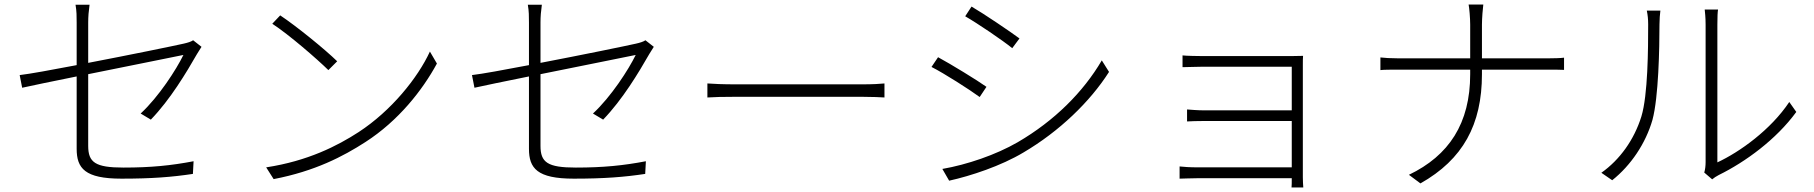

<svg xmlns="http://www.w3.org/2000/svg" viewBox="-20 -784 8020 849"><path d="M647 -255C733 -344 804 -463 851 -545C857 -555 865 -568 871 -577L834 -606C826 -600 810 -595 792 -591C753 -582 553 -541 370 -506V-684C370 -711 372 -734 376 -763H314C319 -734 319 -712 319 -684V-496C209 -475 111 -457 67 -452L78 -396C117 -405 211 -424 319 -446V-126C319 -40 355 6 517 6C652 6 740 -1 833 -15L836 -71C736 -52 648 -43 526 -43C401 -43 370 -66 370 -139V-456C566 -496 784 -539 791 -541C760 -477 682 -356 602 -282Z M1219 -716 1184 -679C1259 -630 1382 -523 1432 -474L1471 -513C1418 -565 1290 -669 1219 -716ZM1157 -44 1190 8C1372 -27 1497 -92 1596 -156C1742 -250 1848 -385 1912 -503L1881 -556C1827 -439 1710 -294 1566 -200C1472 -139 1341 -72 1157 -44Z M2647 -255C2733 -344 2804 -463 2851 -545C2857 -555 2865 -568 2871 -577L2834 -606C2826 -600 2810 -595 2792 -591C2753 -582 2553 -541 2370 -506V-684C2370 -711 2372 -734 2376 -763H2314C2319 -734 2319 -712 2319 -684V-496C2209 -475 2111 -457 2067 -452L2078 -396C2117 -405 2211 -424 2319 -446V-126C2319 -40 2355 6 2517 6C2652 6 2740 -1 2833 -15L2836 -71C2736 -52 2648 -43 2526 -43C2401 -43 2370 -66 2370 -139V-456C2566 -496 2784 -539 2791 -541C2760 -477 2682 -356 2602 -282Z M3108 -353C3135 -355 3180 -356 3235 -356H3790C3836 -356 3873 -354 3891 -353V-415C3871 -413 3841 -411 3789 -411H3235C3176 -411 3134 -413 3108 -415Z M4276 -755 4248 -712C4302 -681 4413 -606 4456 -571L4488 -614C4449 -643 4331 -723 4276 -755ZM4147 -37 4177 15C4272 -6 4406 -50 4506 -110C4664 -203 4800 -334 4884 -466L4852 -517C4770 -377 4643 -250 4480 -155C4383 -99 4256 -56 4147 -37ZM4128 -531 4099 -488C4156 -459 4267 -388 4312 -355L4342 -400C4303 -428 4182 -502 4128 -531Z M5743 45C5742 32 5741 16 5741 0V-497C5741 -514 5741 -528 5742 -537C5730 -537 5712 -536 5689 -536H5299C5278 -536 5224 -537 5209 -539V-487C5223 -487 5278 -489 5299 -489H5692V-296H5306C5274 -296 5244 -299 5229 -300V-247C5246 -248 5274 -249 5307 -249H5692V-44H5276C5242 -44 5213 -46 5196 -48V6C5213 6 5244 4 5277 4H5692C5692 23 5692 37 5691 45Z M6533 -526V-675C6533 -703 6537 -750 6539 -764H6474C6477 -750 6481 -704 6481 -675V-526H6165C6132 -526 6098 -528 6084 -530V-474C6098 -476 6132 -476 6167 -476H6481V-456C6481 -238 6387 -96 6210 -11L6261 27C6449 -79 6533 -233 6533 -456V-476H6822C6848 -476 6884 -476 6896 -475V-529C6884 -527 6849 -526 6823 -526Z M7109 13C7192 -53 7257 -150 7287 -254C7314 -354 7318 -570 7318 -676C7318 -699 7320 -721 7322 -737H7262C7266 -718 7268 -699 7268 -676C7268 -569 7267 -364 7238 -269C7206 -166 7143 -78 7061 -20ZM7551 9C7560 2 7568 -4 7580 -10C7698 -68 7834 -167 7923 -289L7892 -333C7810 -210 7673 -112 7574 -66V-675C7574 -709 7575 -731 7577 -742H7518C7519 -731 7522 -709 7522 -675V-67C7522 -51 7520 -34 7516 -21Z"/></svg>

Font: Noto Sans JP Light
Style: Regular
Weight: 300
Designer: Ryoko NISHIZUKA (kana & ideographs); Paul D. Hunt (Latin, Greek & Cyrillic); Wenlong ZHANG (bopomofo); Sandoll Communica
Foundry: Adobe Systems Incorporated
Version: Version 1.004;PS 1.004;hotconv 1.0.82;makeotf.lib2.5.63406